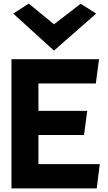

<svg xmlns="http://www.w3.org/2000/svg" viewBox="-20 -1044 605 1074"><path d="M54 -968 282 -761 518 -968 431 -1023 282 -908 141 -1024ZM195 -424V-577H516L534 -713H44V10H521L538 -126H195V-289H450L468 -424Z"/></svg>

Font: Bluebird
Style: SfBdExt
Weight: 700
Designer: Jasper
Foundry: Cannot Into Space Fonts
Version: Version 0.98